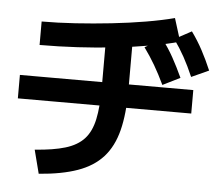

<svg xmlns="http://www.w3.org/2000/svg" viewBox="-57 -848 1114 978"><g transform="rotate(5 500.0 -358.5)"><path d="M145 -53.6Q240 -60.3 301 -78.8Q362 -97.3 396.2 -134.6Q430.4 -172 444 -235.8Q457.7 -299.7 457.7 -397V-680.3H594V-397Q594 -275.7 572.5 -191Q551 -106.4 502.3 -52.5Q453.6 1.3 373.5 29.6Q293.3 58 176 67ZM36.7 -306.4V-426.3H923.3V-306.4ZM123.3 -707Q204 -707 295.5 -713Q387 -719 478.5 -729Q570.1 -739 652.6 -753Q735.1 -767 798.4 -783.7L835.1 -666.1Q770 -648.1 686.9 -633.6Q603.7 -619 509.7 -608.5Q415.7 -598 317 -592.5Q218.3 -587 123.3 -587ZM764 -438.6Q738.4 -492.6 713 -536Q687.7 -579.3 656.7 -622L744 -672Q776.7 -629 802.2 -583Q827.7 -537 852.7 -482.6ZM906.4 -492Q882.7 -547 858.4 -591Q834 -635 804 -677L890.3 -723.6Q922.3 -679.3 947 -633.1Q971.7 -587 995 -532.3Z"/></g></svg>

Font: M PLUS 1 Thin
Style: Regular
Weight: 100
Designer: Coji Morishita
Foundry: UNDERFOREST DESIGN
Version: Version 1.001